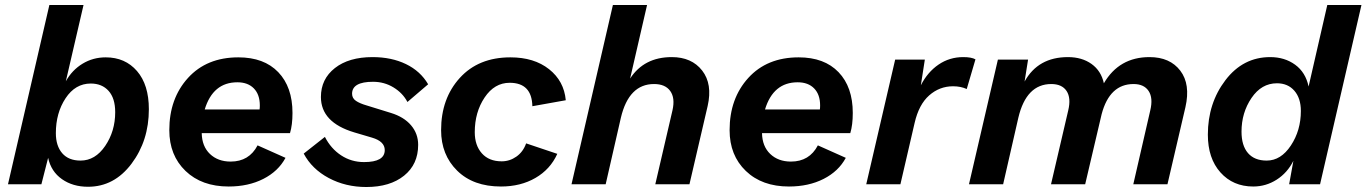

<svg xmlns="http://www.w3.org/2000/svg" viewBox="-20 -739 5480 770"><path d="M404 -509Q482 -509 529.5 -454Q577 -399 577 -301Q577 -175 507.5 -82.5Q438 10 333 10Q272 10 228.5 -20.5Q185 -51 173 -106L146 0H12L178 -719H315L244 -413Q269 -458 311 -483.5Q353 -509 404 -509ZM303 -95Q362 -95 402 -154Q442 -213 442 -289Q442 -345 415.5 -374.5Q389 -404 344 -404Q282 -404 243 -345Q204 -286 204 -205Q204 -154 229.5 -124.5Q255 -95 303 -95Z M1153 -286Q1153 -238 1143 -205H789Q790 -152 822 -121.5Q854 -91 905 -91Q979 -91 1013 -156L1125 -106Q1096 -52 1036 -21.5Q976 9 897 9Q789 9 724 -53.5Q659 -116 659 -217Q659 -344 734 -426.5Q809 -509 936 -509Q1039 -509 1096 -449.5Q1153 -390 1153 -286ZM932 -409Q834 -409 801 -300H1021Q1022 -306 1022 -316Q1022 -360 998 -384.5Q974 -409 932 -409Z M1198 -123 1283 -190Q1307 -143 1348 -116Q1389 -89 1440 -89Q1523 -89 1523 -137Q1523 -172 1472 -187L1401 -208Q1267 -248 1267 -350Q1267 -422 1323 -466Q1379 -510 1474 -510Q1550 -510 1608 -482Q1666 -454 1697 -401L1614 -330Q1595 -366 1558 -388.5Q1521 -411 1476 -411Q1392 -411 1392 -363Q1392 -345 1407.5 -334.5Q1423 -324 1451 -316L1548 -286Q1600 -270 1628.5 -236.5Q1657 -203 1657 -158Q1657 -80 1600.5 -34.5Q1544 11 1449 11Q1366 11 1298.5 -25Q1231 -61 1198 -123Z M1989 9Q1878 9 1813.5 -54.5Q1749 -118 1749 -217Q1749 -344 1824 -426.5Q1899 -509 2027 -509Q2122 -509 2182 -461.5Q2242 -414 2249 -337L2115 -313Q2113 -407 2024 -407Q1963 -407 1923.5 -348Q1884 -289 1884 -209Q1884 -156 1912.5 -124Q1941 -92 1992 -92Q2024 -92 2051 -111Q2078 -130 2090 -164L2215 -122Q2187 -60 2127.5 -25.5Q2068 9 1989 9Z M2674 -510Q2754 -510 2796 -456Q2838 -402 2818 -314L2745 0H2608L2677 -297Q2688 -346 2668 -374Q2648 -402 2603 -402Q2502 -402 2470 -267L2409 0H2272L2438 -719H2575L2507 -424Q2563 -510 2674 -510Z M3400 -286Q3400 -238 3390 -205H3036Q3037 -152 3069 -121.5Q3101 -91 3152 -91Q3226 -91 3260 -156L3372 -106Q3343 -52 3283 -21.5Q3223 9 3144 9Q3036 9 2971 -53.5Q2906 -116 2906 -217Q2906 -344 2981 -426.5Q3056 -509 3183 -509Q3286 -509 3343 -449.5Q3400 -390 3400 -286ZM3179 -409Q3081 -409 3048 -300H3268Q3269 -306 3269 -316Q3269 -360 3245 -384.5Q3221 -409 3179 -409Z M3843 -510Q3876 -510 3892 -501L3857 -382Q3833 -393 3802 -393Q3748 -393 3706.5 -356.5Q3665 -320 3648 -246L3591 0H3454L3570 -500H3689L3673 -397Q3700 -450 3744 -480Q3788 -510 3843 -510Z M4590 -510Q4672 -510 4713.5 -455.5Q4755 -401 4734 -309L4662 0H4525L4593 -296Q4605 -346 4586.5 -374Q4568 -402 4526 -402Q4430 -402 4398 -281L4332 0H4195L4264 -296Q4276 -346 4257.5 -374Q4239 -402 4196 -402Q4096 -402 4064 -267L4003 0H3866L3982 -500H4103L4089 -412Q4143 -510 4263 -510Q4319 -510 4357.5 -482.5Q4396 -455 4407 -405Q4468 -510 4590 -510Z M5006 9Q4925 9 4874.5 -47.5Q4824 -104 4824 -199Q4824 -325 4894.5 -417.5Q4965 -510 5074 -510Q5132 -510 5174 -479.5Q5216 -449 5228 -392L5303 -719H5440L5274 0H5150L5167 -94Q5143 -46 5100 -18.5Q5057 9 5006 9ZM5060 -95Q5117 -95 5157 -155.5Q5197 -216 5197 -294Q5197 -345 5171 -375Q5145 -405 5101 -405Q5039 -405 4999 -346Q4959 -287 4959 -211Q4959 -155 4985 -125Q5011 -95 5060 -95Z"/></svg>

Font: Elaine Sans SemiBold
Style: Italic
Weight: 600
Italic angle: -13°
Designer: Wei Huang
Foundry: Wei Huang
Version: Version 2.001;December 24, 2019;FontCreator 12.0.0.2547 64-b